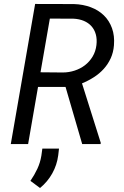

<svg xmlns="http://www.w3.org/2000/svg" viewBox="-20 -731 627 974"><path d="M312.5 -290H172.9L122.6 0H34.7L158.2 -710.9L355 -710.4Q401.4 -709 440.4 -694.3Q479.5 -679.7 506.8 -653.1Q534.2 -626.5 548.1 -588.1Q562 -549.8 558.1 -501.5Q555.2 -464.8 541.5 -435.1Q527.8 -405.3 506.1 -381.3Q484.4 -357.4 456.3 -339.4Q428.2 -321.3 396 -308.1L491.2 -6.3L490.2 0H397ZM185.5 -364.3 297.9 -363.3Q329.1 -363.3 358.4 -372.8Q387.7 -382.3 410.9 -400.1Q434.1 -418 449.7 -443.8Q465.3 -469.7 469.2 -502.4Q472.7 -532.2 466.1 -556.4Q459.5 -580.6 444.1 -597.9Q428.7 -615.2 405.5 -625Q382.3 -634.8 353 -636.2L232.9 -636.7ZM275.4 56.6Q269 106 245.1 148.7Q221.2 191.4 183.1 222.7L134.3 186.5Q154.8 156.7 169.4 125.5Q184.1 94.2 189.9 58.6L194.8 22.9H279.3Z"/></svg>

Font: Roboto Mono
Style: Italic
Weight: 400
Designer: Google
Version: Version 2.000985; 2015; ttfautohint (v1.3)